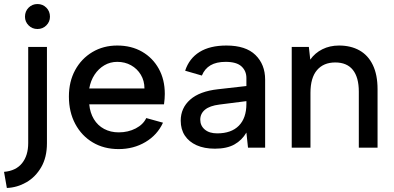

<svg xmlns="http://www.w3.org/2000/svg" viewBox="-42 -733 1954 953"><path d="M-8 200 -22 120Q37 115 67.5 77Q98 39 98 -23V-500H191V-22Q191 48 162.5 97Q134 146 88.5 172Q43 198 -8 200ZM144 -589Q118 -589 100 -607Q82 -625 82 -650Q82 -677 100 -695Q118 -713 144 -713Q170 -713 188 -695Q206 -677 206 -650Q206 -625 188 -607Q170 -589 144 -589Z M547 7Q474 7 418.5 -26Q363 -59 331.5 -118Q300 -177 300 -254Q300 -328 331 -385Q362 -442 416.5 -474.5Q471 -507 540 -507Q610 -507 663 -476.5Q716 -446 746 -392Q776 -338 776 -267Q776 -256 775 -242.5Q774 -229 772 -215H401Q405 -173 424 -141.5Q443 -110 475 -93Q507 -76 547 -76Q594 -76 631.5 -95.5Q669 -115 684 -147L767 -124Q739 -63 680 -28Q621 7 547 7ZM401 -294H675Q675 -332 657 -362Q639 -392 608.5 -409Q578 -426 540 -426Q505 -426 476 -409Q447 -392 427.5 -362.5Q408 -333 401 -294Z M1025 5Q972 5 934 -12Q896 -29 875.5 -60Q855 -91 855 -134Q855 -197 902 -238.5Q949 -280 1040 -290L1181 -306V-346Q1181 -381 1156.5 -403.5Q1132 -426 1078 -426Q1032 -426 1003 -409Q974 -392 960 -358L877 -382Q897 -443 948.5 -475Q1000 -507 1082 -507Q1178 -507 1226 -460Q1274 -413 1274 -338V0H1189L1181 -75Q1159 -37 1121.5 -16Q1084 5 1025 5ZM1036 -71Q1106 -71 1143.5 -109Q1181 -147 1181 -217V-231L1047 -214Q999 -208 975.5 -188.5Q952 -169 952 -139Q952 -109 974.5 -90Q997 -71 1036 -71Z M1406 0V-500H1491L1498 -437Q1521 -470 1558 -488.5Q1595 -507 1641 -507Q1699 -507 1742 -483Q1785 -459 1808.5 -410.5Q1832 -362 1832 -290V0H1739V-278Q1739 -349 1709.5 -386Q1680 -423 1622 -423Q1564 -423 1531.5 -385Q1499 -347 1499 -272V0Z"/></svg>

Font: Envelope Sans Variable
Style: Regular
Weight: 500
Designer: Andreas Rasmussen / Norman Anderson
Foundry: mail.de GmbH
Version: Version 1.150